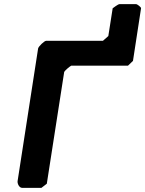

<svg xmlns="http://www.w3.org/2000/svg" viewBox="-20 -907 701 927"><path d="M324 -590H598L622 -613L661 -867C662 -872 643 -887 637 -887H557C550 -887 527 -869 524 -867L503 -733L477 -710H203C194 -710 166 -683 164 -673L65 -33C63 -22 72 0 87 0H180L206 -20L290 -560C296 -569 315 -585 324 -590Z"/></svg>

Font: Asimov Print
Style: CIt
Weight: 500
Designer: Google
Version: Version 2.000980: 2014